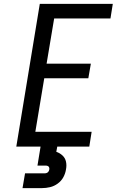

<svg xmlns="http://www.w3.org/2000/svg" viewBox="-20 -755 616 989"><path d="M64 0H440L452 -76H162L208 -352H435L448 -427H220L259 -660H549L561 -735H185ZM96 214H196Q217 214 238 209Q259 204 277.5 190.5Q296 177 306.5 157.5Q317 138 320 117Q324 97 320 78Q316 59 302 46Q288 33 270 27L275 0H189L173 98H216Q221 98 226 100Q231 102 233 107Q235 112 234 118Q233 124 229.5 129Q226 134 220.5 136Q215 138 209 138H109Z"/></svg>

Font: Iosevka Sparkle
Style: Italic
Weight: 400
Italic angle: -9°
Designer: Belleve Invis
Foundry: Belleve Invis
Version: Version 4.5.0; ttfautohint (v1.8.3)